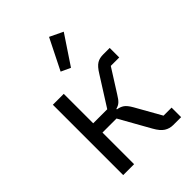

<svg xmlns="http://www.w3.org/2000/svg" viewBox="-223 -888 996 996"><g transform="rotate(-45 275.0 -389.5)"><path d="M85 0ZM85 -516H165V-300H268L368 -458Q379 -476 389 -487.5Q399 -499 409 -505Q419 -511 430 -513.5Q441 -516 455 -516H502V-446H440L359 -318Q351 -305 345 -297Q339 -289 333 -283.5Q327 -278 320 -274.5Q313 -271 303 -268V-264Q324 -261 339.5 -250.5Q355 -240 372 -210L451 -70H510V0H452Q426 0 404.5 -13.5Q383 -27 363 -63L268 -232H165V0H85ZM287 -585 235 -609 320 -779 393 -744Z"/></g></svg>

Font: Aneliza
Style: Regular
Weight: 400
Designer: Mike Abbink, Paul van der Laan, Pieter van Rosmalen
Foundry: Bold Monday
Version: Version 3.001;September 8, 2019;FontCreator 11.5.0.2425 64-b